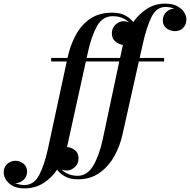

<svg xmlns="http://www.w3.org/2000/svg" viewBox="-210 -780 1048 1060"><path d="M72.5 -460H162.5L163 -461.5Q177 -527 206.8 -583.8Q236.5 -640.5 286 -675.2Q335.5 -710 409.5 -710Q453 -710 481.8 -694.5Q510.5 -679 525.5 -658Q557.5 -703.5 602 -731.8Q646.5 -760 701 -760Q743 -760 769 -745.8Q795 -731.5 807 -711.5Q819 -691.5 819 -674Q819 -645 801.8 -626.5Q784.5 -608 756 -608Q731.5 -608 710.2 -623Q689 -638 689 -666.5Q689 -695 708 -713.5Q727 -732 752 -732Q730.5 -741.5 703.5 -741.5Q653.5 -741.5 626.2 -685.8Q599 -630 579 -540L561 -460H696V-440.5H556.5L466.5 -38.5Q452 28 419.8 84.5Q387.5 141 337.8 175.5Q288 210 220.5 210Q178 210 149.5 194.5Q121 179 105.5 156.5Q74 203 28.8 231.5Q-16.5 260 -75 260Q-128.5 260 -159 233Q-189.5 206 -189.5 171Q-189.5 142 -169.8 124.8Q-150 107.5 -123.5 107.5Q-101 107.5 -80.8 123.2Q-60.5 139 -60.5 167Q-60.5 195 -79.2 212.5Q-98 230 -120 230.5Q-123.5 230 -127 230Q-104 241.5 -75 241.5Q-22.5 241.5 6.5 185.8Q35.5 130 55 40L158.5 -440.5H72.5ZM275 -490 268.5 -460H453L464 -511.5Q466 -522 468.5 -532Q446.5 -535 427 -550.8Q407.5 -566.5 407.5 -596Q407.5 -625 427.8 -644Q448 -663 473.5 -663Q486.5 -663 501.5 -657Q487.5 -671.5 465 -681Q442.5 -690.5 412 -690.5Q356 -690.5 325.2 -635.2Q294.5 -580 275 -490ZM158 161.5Q144.5 161.5 130 156Q144.5 171 167 180.8Q189.5 190.5 218.5 190.5Q271.5 190.5 304.5 135.2Q337.5 80 357 -10L448.5 -440.5H264L164.5 11.5Q162.5 21.5 160 31.5Q181.5 33 202.5 48Q223.5 63 223.5 94.5Q223.5 124.5 202.5 143Q181.5 161.5 158 161.5Z"/></svg>

Font: Bodoni* 11pt Medium
Style: Italic
Weight: 500
Italic angle: -13°
Version: Version 2.3